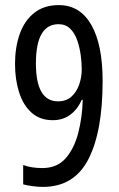

<svg xmlns="http://www.w3.org/2000/svg" viewBox="-20 -722 469 754"><path d="M383 -404Q383 -205 327 -96.5Q271 12 148 12Q130 12 107.5 9Q85 6 71 2V-74Q103 -62 146 -62Q204 -62 237.5 -100Q271 -138 287 -199Q303 -260 305 -330H301Q285 -293 256 -271.5Q227 -250 187 -250Q137 -250 104 -279.5Q71 -309 55 -359.5Q39 -410 39 -471Q39 -536 57.5 -588.5Q76 -641 114.5 -671.5Q153 -702 211 -702Q294 -702 338.5 -624.5Q383 -547 383 -404ZM210 -627Q121 -627 121 -473Q121 -324 208 -324Q240 -324 260.5 -342.5Q281 -361 291 -390Q301 -419 301 -450Q301 -475 297 -505Q293 -535 283.5 -563Q274 -591 256 -609Q238 -627 210 -627Z"/></svg>

Font: Noto Sans Kannada ExtraCondensed
Style: Regular
Weight: 400
Width: 2
Designer: Jelle Bosma - Monotype Design Team
Foundry: Monotype Imaging Inc.
Version: Version 2.005; ttfautohint (v1.8.4.7-5d5b)